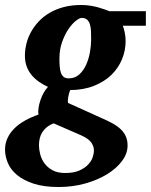

<svg xmlns="http://www.w3.org/2000/svg" viewBox="-51 -520 604 769"><path d="M325.2 83Q325.2 65.9 314.5 50.8Q303.7 35.6 275.9 22.9L164.1 -25.9Q147.5 -19.5 136.2 -10.3Q125 -1 117.9 10.5Q110.8 22 107.9 35.2Q105 48.3 105 62Q105 78.1 109.9 97.4Q114.7 116.7 126.7 133.5Q138.7 150.4 158.9 161.6Q179.2 172.9 210 172.9Q244.1 172.9 266.4 163.1Q288.6 153.3 301.8 139.4Q314.9 125.5 320.1 110.1Q325.2 94.7 325.2 83ZM314 -359.9Q314 -377.4 313.5 -393.6Q313 -409.7 309.3 -421.9Q305.7 -434.1 297.9 -441.2Q290 -448.2 275.9 -448.2Q267.6 -448.2 252.7 -436.5Q237.8 -424.8 223.1 -403.3Q208.5 -381.8 197.8 -351.8Q187 -321.8 187 -285.2Q187 -267.6 188.2 -253.2Q189.5 -238.8 193.1 -228.3Q196.8 -217.8 204.1 -211.9Q211.4 -206.1 224.1 -206.1Q249 -206.1 266.1 -221.4Q283.2 -236.8 293.7 -260Q304.2 -283.2 309.1 -310.1Q314 -336.9 314 -359.9ZM440.9 -417Q445.3 -405.8 448.7 -389.4Q452.1 -373 452.1 -355Q452.1 -317.9 437.7 -282.7Q423.3 -247.6 395.3 -220.2Q367.2 -192.9 325.7 -176.3Q284.2 -159.7 230 -159.2Q224.6 -145 222.2 -130.6Q219.7 -116.2 221.2 -107.9L354 -47.9Q377.9 -37.6 397.5 -27.1Q417 -16.6 430.9 -3.9Q444.8 8.8 452.4 24.9Q460 41 460 63Q460 94.7 438 124.5Q416 154.3 378.4 177.5Q340.8 200.7 290.8 214.8Q240.7 229 184.1 229Q124.5 229 83.7 215.6Q43 202.1 17.3 180.9Q-8.3 159.7 -19.5 132.8Q-30.8 106 -30.8 79.1Q-30.8 53.7 -20.5 32.2Q-10.3 10.7 7.8 -6.8Q25.9 -24.4 50.3 -37.8Q74.7 -51.3 103 -61Q101.1 -72.8 103.3 -87.6Q105.5 -102.5 110.6 -117.9Q115.7 -133.3 123.5 -147.5Q131.3 -161.6 141.1 -171.9Q121.1 -181.2 104.2 -193.1Q87.4 -205.1 75 -220.2Q62.5 -235.4 55.7 -254.4Q48.8 -273.4 48.8 -296.9Q48.8 -320.3 54.7 -344.5Q60.5 -368.7 72.8 -391.1Q85 -413.6 103.3 -433.3Q121.6 -453.1 146.7 -468Q171.9 -482.9 203.6 -491.5Q235.4 -500 273.9 -500Q293 -500 310.3 -497.3Q327.6 -494.6 342.3 -490.5Q356.9 -486.3 368.4 -482.2Q379.9 -478 387.2 -475.1H533.2V-417Z"/></svg>

Font: Charis SIL Phon
Style: Bold Italic
Weight: 700
Italic angle: -11°
Foundry: SIL International
Version: Version 5.000